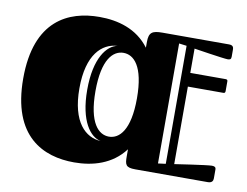

<svg xmlns="http://www.w3.org/2000/svg" viewBox="-79 -836 1242 966"><g transform="rotate(10 541.5 -352.5)"><path d="M853 -526V-650C853 -650 1006 -626 1026 -626C1038 -626 1044 -629 1044 -642V-677C1044 -689 1042 -701 1020 -701H681C628 -701 611 -691 611 -641V-612C547 -698 449 -724 355 -724C198 -724 30 -651 30 -353C30 -55 198 19 355 19C449 19 547 -8 611 -93V-57C611 -15 615 0 664 0H1035C1057 0 1062 -12 1062 -24V-69C1062 -82 1054 -85 1041 -85C1017 -85 853 -60 853 -60V-456H1034C1041 -456 1044 -459 1044 -467V-516C1044 -522 1042 -526 1034 -526ZM399 -353C399 -516 452 -567 505 -567C557 -567 611 -519 611 -353C611 -190 558 -139 505 -139C452 -139 399 -190 399 -353ZM357 -353C357 -190 416 -120 468 -110C391 -114 317 -179 317 -353C317 -527 391 -592 468 -596C416 -586 357 -516 357 -353ZM811 -54 772 -49V-662L811 -657Z"/></g></svg>

Font: Fascinate Inline
Style: Regular
Weight: 900
Designer: Astigmatic (AOETI)
Foundry: Astigmatic (AOETI)
Version: Version 1.000